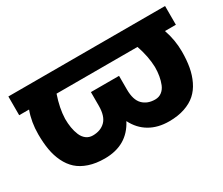

<svg xmlns="http://www.w3.org/2000/svg" viewBox="-96 -765 1176 1013"><g transform="rotate(-30 492.0 -259.0)"><path d="M19.5 -528.3H974.1V-414.1H907.7Q931.2 -346.2 931.2 -276.4Q931.2 -224.6 923.6 -182.4Q916 -140.1 898.4 -103.8Q880.9 -67.4 853.3 -42.7Q825.7 -18.1 784.4 -4.2Q743.2 9.8 689.5 9.8Q621.6 9.8 571.8 -19.3Q522 -48.3 493.7 -104.5Q434.6 9.8 297.4 9.8Q243.7 9.8 202.1 -4.2Q160.6 -18.1 133.3 -42.7Q106 -67.4 88.4 -103.8Q70.8 -140.1 63.5 -182.4Q56.2 -224.6 56.2 -276.4Q56.2 -350.6 79.6 -414.1H19.5ZM740.2 -414.1H247.1Q221.7 -340.3 219.7 -276.4Q219.7 -247.6 223.9 -222.4Q228 -197.3 237.3 -175Q246.6 -152.8 263.4 -139.9Q280.3 -127 303.2 -127Q351.1 -127 379.6 -155.5Q408.2 -184.1 408.2 -247.6V-330.6H579.6V-247.6Q579.6 -184.1 607.9 -155.5Q636.2 -127 683.1 -127Q706.1 -127 723.1 -139.9Q740.2 -152.8 749.3 -175Q758.3 -197.3 762.7 -222.7Q767.1 -248 767.1 -276.4Q765.1 -341.8 740.2 -414.1Z"/></g></svg>

Font: Bert Sans Black
Style: Regular
Weight: 900
Designer: Christian Robertson, Adam Twardoch, & Cristiano Sobral
Foundry: Google
Version: Version 12.135;January 10, 2020;FontCreator 12.0.0.2547 64-b